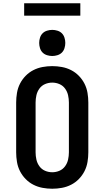

<svg xmlns="http://www.w3.org/2000/svg" viewBox="-20 -1148 640 1176"><path d="M300 8Q270 8 240.5 2.5Q211 -3 184.5 -16.5Q158 -30 137 -51.5Q116 -73 102.5 -99.5Q89 -126 84 -156Q79 -186 79 -215V-520Q79 -549 84 -579Q89 -609 102.5 -635.5Q116 -662 137 -683.5Q158 -705 184.5 -718.5Q211 -732 240.5 -737.5Q270 -743 300 -743Q330 -743 359.5 -737.5Q389 -732 415.5 -718.5Q442 -705 463 -683.5Q484 -662 497.5 -635.5Q511 -609 516 -579Q521 -549 521 -520V-215Q521 -186 516 -156Q511 -126 497.5 -99.5Q484 -73 463 -51.5Q442 -30 415.5 -16.5Q389 -3 359.5 2.5Q330 8 300 8ZM300 -93Q323 -93 344 -102Q365 -111 378.5 -129.5Q392 -148 397 -170.5Q402 -193 402 -215V-520Q402 -542 397 -564.5Q392 -587 378.5 -605.5Q365 -624 344 -633Q323 -642 300 -642Q277 -642 256 -633Q235 -624 221.5 -605.5Q208 -587 203 -564.5Q198 -542 198 -520V-215Q198 -193 203 -170.5Q208 -148 221.5 -129.5Q235 -111 256 -102Q277 -93 300 -93ZM300 -805Q284 -805 268 -810Q252 -815 241 -826Q230 -837 225 -853Q220 -869 220 -885Q220 -901 225 -917Q230 -933 241 -944Q252 -955 268 -960Q284 -965 300 -965Q316 -965 332 -960Q348 -955 359 -944Q370 -933 375 -917Q380 -901 380 -885Q380 -869 375 -853Q370 -837 359 -826Q348 -815 332 -810Q316 -805 300 -805ZM128 -1052V-1128H472V-1052Z"/></svg>

Font: Iosevka Plex Etoile
Style: Bold
Weight: 700
Designer: Belleve Invis
Foundry: Belleve Invis
Version: Version 25.1.1; ttfautohint (v1.8.4)